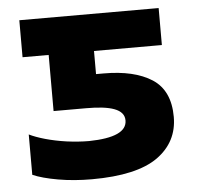

<svg xmlns="http://www.w3.org/2000/svg" viewBox="-45 -595 668 651"><g transform="rotate(-5 289.0 -269.5)"><path d="M242.2 9.8C344.7 9.8 419.4 -7.3 466.8 -41C513.7 -74.7 537.1 -120.1 537.1 -176.8C537.1 -236.8 517.1 -279.8 477.1 -305.7C437 -331.5 382.3 -344.2 313 -344.2H287.1V-422.9H518.1V-548.8H43.9V-422.9H132.8V-231.9H244.1C325.7 -231.9 373 -217.8 373 -179.2C373 -141.1 330.1 -121.6 244.1 -120.1C219.2 -120.1 193.8 -122.1 168 -125.5C115.7 -132.8 69.8 -146.5 42 -160.2V-22.9C63 -13.7 91.3 -5.9 127.9 0.5C164.1 6.8 202.1 9.8 242.2 9.8Z"/></g></svg>

Font: Noto Reveo Sans
Style: Regular
Weight: 800
Designer: Monotype Design Team
Foundry: Monotype Imaging Inc.
Version: Version 2.007